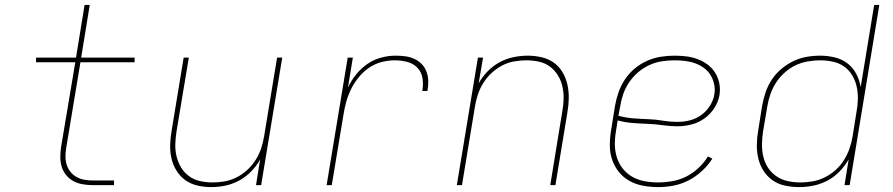

<svg xmlns="http://www.w3.org/2000/svg" viewBox="-20 -755 3640 783"><path d="M358 0Q338 0 317.5 -3.5Q297 -7 280 -16Q263 -25 250.5 -40Q238 -55 232 -74Q226 -93 226 -113.5Q226 -134 229 -155L287 -501H127V-520H290L325 -735H346L311 -520H529V-501H308L250 -152Q247 -134 247 -116.5Q247 -99 252 -83Q257 -67 267.5 -54Q278 -41 292.5 -33Q307 -25 324 -22Q341 -19 358 -19H445V0Z M841 8Q812 8 784.5 1.5Q757 -5 735.5 -20.5Q714 -36 699.5 -59.5Q685 -83 679 -110Q673 -137 674 -165.5Q675 -194 680 -223L729 -520H750L700 -220Q696 -194 695 -168Q694 -142 700 -117.5Q706 -93 718.5 -72Q731 -51 751 -36.5Q771 -22 796 -16.5Q821 -11 847 -11Q872 -11 897 -15.5Q922 -20 945.5 -32Q969 -44 989 -62.5Q1009 -81 1023 -103.5Q1037 -126 1045 -150Q1053 -174 1057 -199L1110 -520H1131L1045 0H1024L1041 -105Q1026 -78 1004 -55.5Q982 -33 955 -18.5Q928 -4 899 2Q870 8 841 8Z M1312 0 1398 -520H1419L1399 -398Q1412 -426 1432 -451Q1452 -476 1478 -494Q1504 -512 1534 -520Q1564 -528 1593 -528Q1613 -528 1632.5 -525.5Q1652 -523 1669.5 -515Q1687 -507 1700 -493.5Q1713 -480 1719.5 -462Q1726 -444 1726.5 -424Q1727 -404 1723 -384H1702Q1707 -410 1703 -435.5Q1699 -461 1682.5 -478.5Q1666 -496 1641 -502.5Q1616 -509 1590 -509Q1563 -509 1536 -502Q1509 -495 1485.5 -479Q1462 -463 1443.5 -440.5Q1425 -418 1412.5 -393Q1400 -368 1392.5 -341.5Q1385 -315 1381 -289L1333 0Z M1843 0 1929 -520H1950L1932 -415Q1947 -442 1969 -464.5Q1991 -487 2018 -501.5Q2045 -516 2074.5 -522Q2104 -528 2132 -528Q2161 -528 2189 -521.5Q2217 -515 2238.5 -499.5Q2260 -484 2274 -460.5Q2288 -437 2294 -410Q2300 -383 2299.5 -354.5Q2299 -326 2294 -297L2245 0H2224L2273 -300Q2278 -326 2278.5 -352Q2279 -378 2273.5 -402.5Q2268 -427 2255 -448Q2242 -469 2222.5 -483.5Q2203 -498 2178 -503.5Q2153 -509 2126 -509Q2102 -509 2076.5 -504.5Q2051 -500 2028 -488Q2005 -476 1985 -457.5Q1965 -439 1951 -416.5Q1937 -394 1929 -370Q1921 -346 1917 -321L1864 0Z M2664 8Q2633 8 2603 2.5Q2573 -3 2547.5 -17Q2522 -31 2504 -53.5Q2486 -76 2476.5 -103.5Q2467 -131 2467 -161.5Q2467 -192 2472 -223L2488 -323Q2493 -351 2502.5 -378.5Q2512 -406 2528.5 -431Q2545 -456 2568.5 -475.5Q2592 -495 2619 -507Q2646 -519 2674.5 -523.5Q2703 -528 2730 -528Q2755 -528 2779.5 -525Q2804 -522 2826 -513.5Q2848 -505 2866.5 -491Q2885 -477 2897 -457.5Q2909 -438 2913.5 -414.5Q2918 -391 2914 -366Q2909 -339 2892.5 -313.5Q2876 -288 2851.5 -271Q2827 -254 2798.5 -247Q2770 -240 2743 -240Q2712 -240 2681.5 -244.5Q2651 -249 2620 -250Q2589 -251 2558.5 -253.5Q2528 -256 2499 -264L2492 -220Q2487 -192 2487.5 -164.5Q2488 -137 2496 -112Q2504 -87 2520.5 -66.5Q2537 -46 2559.5 -33.5Q2582 -21 2609 -16Q2636 -11 2664 -11Q2692 -11 2721 -16Q2750 -21 2777.5 -34.5Q2805 -48 2828 -69.5Q2851 -91 2867 -117L2885 -108Q2867 -80 2842 -57Q2817 -34 2787.5 -19Q2758 -4 2726.5 2Q2695 8 2664 8ZM2743 -258Q2768 -258 2792.5 -264Q2817 -270 2838.5 -285Q2860 -300 2874.5 -322.5Q2889 -345 2893 -369Q2897 -390 2892.5 -411Q2888 -432 2877.5 -449Q2867 -466 2850.5 -478Q2834 -490 2814.5 -497Q2795 -504 2773.5 -506.5Q2752 -509 2731 -509Q2705 -509 2679 -505Q2653 -501 2628 -489.5Q2603 -478 2582 -460Q2561 -442 2545.5 -419Q2530 -396 2521.5 -371Q2513 -346 2509 -320L2502 -283Q2531 -275 2561.5 -272.5Q2592 -270 2622.5 -269Q2653 -268 2683 -263Q2713 -258 2743 -258Z M3239 8Q3210 8 3181.5 2Q3153 -4 3131 -19.5Q3109 -35 3094 -58Q3079 -81 3072.5 -108.5Q3066 -136 3066.5 -165Q3067 -194 3072 -223L3088 -323Q3093 -351 3102 -378Q3111 -405 3127 -429.5Q3143 -454 3166 -473.5Q3189 -493 3215 -505.5Q3241 -518 3269 -523Q3297 -528 3324 -528Q3355 -528 3384 -521Q3413 -514 3435.5 -497Q3458 -480 3471.5 -454.5Q3485 -429 3490 -400L3545 -735H3566L3445 0H3424L3441 -105Q3426 -79 3404 -56Q3382 -33 3354.5 -18.5Q3327 -4 3297.5 2Q3268 8 3239 8ZM3245 -11Q3269 -11 3294.5 -15.5Q3320 -20 3344 -32Q3368 -44 3388 -62Q3408 -80 3422 -102.5Q3436 -125 3444.5 -149.5Q3453 -174 3457 -199L3473 -299Q3478 -325 3478.5 -351.5Q3479 -378 3473.5 -402.5Q3468 -427 3455 -448.5Q3442 -470 3422 -484Q3402 -498 3376.5 -503.5Q3351 -509 3325 -509Q3300 -509 3274 -504.5Q3248 -500 3224 -488.5Q3200 -477 3179.5 -458.5Q3159 -440 3144.5 -417.5Q3130 -395 3121.5 -370Q3113 -345 3109 -320L3092 -220Q3088 -194 3087.5 -167.5Q3087 -141 3093 -116Q3099 -91 3112.5 -70.5Q3126 -50 3146.5 -36Q3167 -22 3192.5 -16.5Q3218 -11 3245 -11Z"/></svg>

Font: Iosevka SS04 Thin Extended
Style: Italic
Weight: 100
Width: 7
Italic angle: -9°
Monospace: yes
Designer: Belleve Invis
Foundry: Belleve Invis
Version: Version 19.0.0; ttfautohint (v1.8.4)